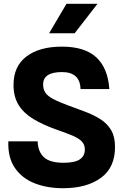

<svg xmlns="http://www.w3.org/2000/svg" viewBox="-20 -985 649 1015"><path d="M313 10Q229.5 10 162.8 -16.2Q96 -42.5 58.5 -97.5Q21 -152.5 24 -238H179Q180.5 -183.5 212 -154Q243.5 -124.5 316 -124.5Q374.5 -124.5 401.5 -142.2Q428.5 -160 428.5 -195Q428.5 -220.5 412.5 -237.2Q396.5 -254 362.2 -268.5Q328 -283 274 -301.5Q207 -325.5 156.8 -355.5Q106.5 -385.5 79 -429Q51.5 -472.5 51.5 -536Q51.5 -635 120.2 -686.8Q189 -738.5 307 -738.5Q428 -738.5 489.2 -681.8Q550.5 -625 558 -514H406Q403 -604 307.5 -604Q208 -604 208 -538.5Q208 -513 219.8 -495.2Q231.5 -477.5 260.5 -462Q289.5 -446.5 341 -427.5Q389 -410 433.2 -393.2Q477.5 -376.5 512.5 -353.8Q547.5 -331 567.8 -296.5Q588 -262 588 -208.5Q588.5 -99.5 513.5 -44.8Q438.5 10 313 10ZM239.5 -809 331.5 -965H495.5L374.5 -809Z"/></svg>

Font: Spline Sans
Style: Bold
Weight: 700
Designer: Eben Sorkin, Mirko Velimirovic
Foundry: Sorkin Type
Version: Version 1.000; ttfautohint (v1.8.3)